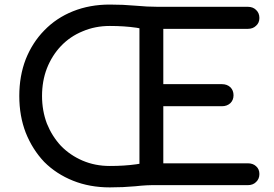

<svg xmlns="http://www.w3.org/2000/svg" viewBox="-20 -811 1201 841"><path d="M460.9 9.8Q373 9.8 299.8 -19.5Q226.6 -48.8 173.8 -101.6Q122.1 -156.2 92.8 -229.5Q64.5 -302.7 64.5 -390.6Q64.5 -478.5 92.8 -551.8Q122.1 -625 173.8 -677.7Q226.6 -732.4 299.8 -761.7Q373 -791 460.9 -791Q519.5 -791 573.2 -786.1Q626 -781.2 670.9 -781.2Q670.9 -742.2 670.9 -666Q630.9 -680.7 578.1 -689.5Q525.4 -697.3 460.9 -697.3Q396.5 -697.3 341.8 -673.8Q287.1 -651.4 247.1 -609.4Q208 -568.4 185.5 -511.7Q164.1 -456.1 164.1 -390.6Q164.1 -326.2 185.5 -269.5Q208 -213.9 247.1 -171.9Q287.1 -130.9 341.8 -107.4Q396.5 -84 460.9 -84Q588.9 -84 668 -113.3Q668 -75.2 668 0Q624 -1 572.3 4.9Q519.5 9.8 460.9 9.8ZM642.6 0Q621.1 0 606.4 -14.6Q590.8 -30.3 590.8 -51.8Q590.8 -277.3 590.8 -728.5Q590.8 -752 606.4 -766.6Q621.1 -781.2 642.6 -781.2Q783.2 -781.2 1065.4 -781.2Q1087.9 -781.2 1101.6 -767.6Q1116.2 -753.9 1116.2 -732.4Q1116.2 -710.9 1101.6 -698.2Q1087.9 -684.6 1065.4 -684.6Q941.4 -684.6 695.3 -684.6Q695.3 -624 695.3 -442.4Q758.8 -442.4 952.1 -442.4Q974.6 -442.4 989.3 -428.7Q1002.9 -415 1002.9 -393.6Q1002.9 -373 989.3 -359.4Q974.6 -345.7 952.1 -345.7Q866.2 -345.7 695.3 -345.7Q695.3 -283.2 695.3 -95.7Q787.1 -95.7 1065.4 -95.7Q1087.9 -95.7 1101.6 -83Q1116.2 -70.3 1116.2 -48.8Q1116.2 -27.3 1101.6 -13.7Q1087.9 0 1065.4 0Q924.8 0 642.6 0Z"/></svg>

Font: Abed
Style: Bold
Weight: 700
Designer: Johan Aakerlund
Version: Version 3.105